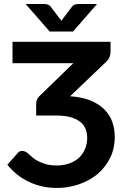

<svg xmlns="http://www.w3.org/2000/svg" viewBox="-20 -932 631 959"><path d="M512.2 -625 330.1 -451.2Q389.6 -447.3 431.6 -430.2Q474.6 -412.1 500.5 -386.2Q528.3 -358.4 540.5 -324.2Q553.2 -288.6 553.2 -249Q553.2 -188.5 528.8 -140.6Q503.9 -92.8 464.4 -60.5Q425.8 -28.8 372.1 -10.7Q320.3 6.8 264.2 6.8Q190.9 6.8 128.4 -22Q64 -50.8 16.6 -109.4L68.8 -168Q75.2 -175.8 82 -176.8Q83 -176.8 86.4 -177.5Q89.8 -178.2 91.3 -178.2Q96.2 -178.2 105 -175.3Q110.8 -173.3 123 -163.1Q132.8 -153.3 143.1 -145Q158.2 -132.8 171.9 -126.5Q192.4 -116.2 211.9 -111.3Q234.4 -105.5 263.7 -105.5Q299.8 -105.5 330.1 -117.2Q358.4 -127.9 377.4 -147Q396 -165.5 405.8 -190.9Q415.5 -216.3 415.5 -243.7Q415.5 -267.6 407.2 -288.6Q398.9 -309.6 379.9 -324.2Q358.4 -339.8 331.1 -347.2Q301.8 -355 257.3 -355H160.6V-412.6Q160.6 -421.9 164.6 -433.6Q168.5 -444.8 179.7 -454.6L346.2 -616.2H42.5V-723.1H532.2V-673.3Q532.2 -663.1 528.3 -650.4Q524.4 -637.2 512.2 -625ZM375.5 -912.1H464.8L344.7 -774.4H228.5L107.9 -912.1H197.3Q206.1 -912.1 215.3 -910.2Q226.6 -907.7 234.4 -897L278.8 -838.4Q282.2 -835 283.7 -833Q285.6 -829.1 286.6 -827.6Q287.1 -828.1 288.1 -830.1Q289.1 -832 290 -833Q291.5 -835.9 293.9 -838.4L337.9 -896.5Q346.2 -907.7 357.4 -910.2Q366.7 -912.1 375.5 -912.1Z"/></svg>

Font: Lato-SemiBold
Style: Bold
Weight: 500
Designer: Lukasz Dziedzic with Adam Twardoch and Botio Nikoltchev
Foundry: tyPoland Lukasz Dziedzic
Version: ""